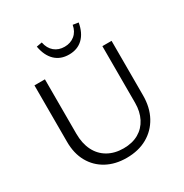

<svg xmlns="http://www.w3.org/2000/svg" viewBox="-196 -1014 1123 1175"><g transform="rotate(-30 365.0 -427.0)"><path d="M362 9Q282 9 221.5 -24Q161 -57 127.5 -117Q94 -177 94 -259V-658H168V-274Q168 -205 193 -155Q218 -105 265 -78Q312 -51 375 -51Q437 -51 481.5 -76.5Q526 -102 550 -149Q574 -196 574 -257V-658H639V-273Q639 -188 604.5 -124.5Q570 -61 508 -26Q446 9 362 9ZM373 -715Q313 -715 275 -751.5Q237 -788 225 -856L264 -863Q273 -818 302 -794Q331 -770 373 -770Q415 -770 444.5 -794Q474 -818 482 -862L521 -856Q509 -788 471 -751.5Q433 -715 373 -715Z"/></g></svg>

Font: Ysabeau Office
Style: Regular
Weight: 400
Designer: Christian Thalmann (Catharsis Fonts)
Version: Version 2.001;gftools[0.9.30]; featfreeze: tnum,lnum,ss02